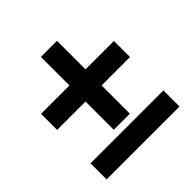

<svg xmlns="http://www.w3.org/2000/svg" viewBox="-166 -764 903 903"><g transform="rotate(-45 285.5 -313.0)"><path d="M231.9 -141.1H338.9V-329.1H527.8V-436H338.9V-626H231.9V-436H43V-329.1H231.9ZM527.8 0V-106.9H43V0Z"/></g></svg>

Font: Open Sans bold
Style: Bold
Weight: 700
Foundry: Ascender Corporation
Version: Version 1.100;PS 001.100;hotconv 1.0.88;makeotf.lib2.5.64775